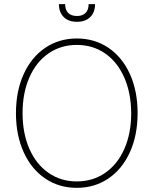

<svg xmlns="http://www.w3.org/2000/svg" viewBox="-20 -904 748 934"><path d="M353.5 9.8Q266.6 9.8 199.5 -35.9Q132.3 -81.5 95 -164.1Q57.6 -246.6 57.6 -353.5Q57.6 -460.4 95 -543Q132.3 -625.5 199.7 -671.1Q267.1 -716.8 353.5 -716.8Q440.4 -716.8 507.6 -671.4Q574.7 -626 612.1 -543.5Q649.4 -460.9 649.4 -353.5Q649.4 -246.6 612.1 -164.1Q574.7 -81.5 507.6 -35.9Q440.4 9.8 353.5 9.8ZM353.5 -685.5Q276.4 -685.5 216.6 -644.5Q156.7 -603.5 123.3 -528.1Q89.8 -452.6 89.8 -353.5Q89.8 -255.4 123 -179.9Q156.2 -104.5 216.1 -63Q275.9 -21.5 353.5 -21.5Q431.2 -21.5 491.2 -62.7Q551.3 -104 584.7 -179.4Q618.2 -254.9 618.2 -353.5Q617.7 -452.1 584.2 -527.6Q550.8 -603 491 -644.3Q431.2 -685.5 353.5 -685.5ZM354.5 -797.9Q313.5 -797.9 290 -821Q266.6 -844.2 266.6 -883.8H296.9Q296.9 -856.4 311.5 -841.3Q326.2 -826.2 354.5 -826.2Q381.8 -826.2 396.5 -841.3Q411.1 -856.4 411.1 -883.8H442.4Q442.4 -844.2 418.9 -821Q395.5 -797.9 354.5 -797.9Z"/></svg>

Font: Pretendard Thin
Style: Regular
Weight: 100
Designer: Base glyphs from Inter by Rasmus Andersson; Hangeul glyphs from Noto Sans CJK(Source Han Sans) by Jang Soo-young and Kan
Foundry: Kil Hyung-jin
Version: Version 1.309